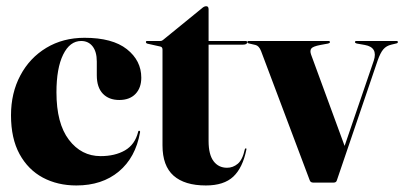

<svg xmlns="http://www.w3.org/2000/svg" viewBox="-20 -572 1268 602"><path d="M423 -328.5Q423 -296.5 404.8 -277.5Q386.5 -258.5 354 -258.5Q321.5 -258.5 302.5 -278.2Q283.5 -298 283.5 -336V-379Q283.5 -410 270.2 -426.8Q257 -443.5 234.5 -443.5Q199 -443.5 178 -400.8Q157 -358 157 -282.5Q157 -185 196 -133.8Q235 -82.5 295.5 -82.5Q340.5 -82.5 371.8 -100.5Q403 -118.5 413 -158Q413.5 -162.5 417 -162Q420 -161 419 -156.5Q405 -78 352.5 -34.2Q300 9.5 219.5 9.5Q160.5 9.5 114.2 -15.2Q68 -40 41.2 -89Q14.5 -138 14.5 -210.5Q14.5 -280.5 43.8 -335.5Q73 -390.5 125.2 -422Q177.5 -453.5 245 -453.5Q332.5 -453.5 377.8 -417.8Q423 -382 423 -328.5Z M483 -426 442.5 -435Q437.5 -436.5 437.5 -440Q437.5 -443.5 441 -443.5H483Q488 -443.5 491.5 -447L613 -546Q620 -552.5 626.5 -552.5Q634 -552.5 634 -543V-443.5H750Q755 -443.5 755 -439.5Q755 -432 741.5 -432H634V-130Q634 -87.5 649.5 -66.8Q665 -46 692 -46Q710.5 -46 725.5 -58.5Q740.5 -71 747.5 -103.5Q748.5 -107 751 -106.8Q753.5 -106.5 752.5 -103Q741 -46 711.5 -18.2Q682 9.5 625.5 9.5Q559 9.5 524.2 -21.2Q489.5 -52 489.5 -116V-416.5Q489.5 -424.5 483 -426Z M1026 0.5H962Q953.5 0.5 951 -7L798.5 -412Q792 -428.5 781 -431L761.5 -435.5Q755.5 -436.5 755.5 -440Q755.5 -443.5 760 -443.5H1010Q1014.5 -443.5 1014.5 -440Q1014.5 -437 1009 -435.5L984.5 -431Q961 -426.5 956 -419.8Q951 -413 955.5 -400.5L1060.5 -114.5L1152 -382Q1165.5 -423.5 1124 -431L1098.5 -435.5Q1093 -437 1093 -440Q1093 -443.5 1097.5 -443.5H1223.5Q1227.5 -443.5 1227.5 -440Q1227.5 -436.5 1221.5 -435.5L1207 -432Q1191.5 -428.5 1182 -417.5Q1172.5 -406.5 1164 -382L1036 -6Q1034 0.5 1026 0.5Z"/></svg>

Font: Fraunces 144pt
Style: Bold
Weight: 700
Version: Version 1.000;[b76b70a41]